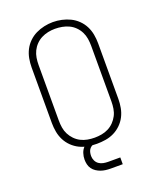

<svg xmlns="http://www.w3.org/2000/svg" viewBox="-164 -847 929 1118"><g transform="rotate(-20 300.0 -287.5)"><path d="M300 8Q273 8 245.5 3.5Q218 -1 193.5 -13Q169 -25 149 -44.5Q129 -64 116.5 -88.5Q104 -113 99 -140.5Q94 -168 94 -195V-540Q94 -567 99 -594.5Q104 -622 116.5 -646.5Q129 -671 149 -690.5Q169 -710 193.5 -722Q218 -734 245.5 -740Q273 -746 300 -746Q327 -746 354.5 -740Q382 -734 406.5 -722Q431 -710 451 -690.5Q471 -671 483.5 -646.5Q496 -622 501 -594.5Q506 -567 506 -540V-195Q506 -168 501 -140.5Q496 -113 483.5 -88.5Q471 -64 451 -44.5Q431 -25 406.5 -13Q382 -1 354.5 3.5Q327 8 300 8ZM300 -30Q322 -30 344 -34Q366 -38 385.5 -48Q405 -58 420.5 -74Q436 -90 446 -109.5Q456 -129 459.5 -151Q463 -173 463 -195V-540Q463 -562 459.5 -584Q456 -606 446 -626Q436 -646 420 -662Q404 -678 384 -687.5Q364 -697 342 -701Q320 -705 298 -705Q276 -705 254.5 -700.5Q233 -696 213.5 -686Q194 -676 178.5 -660Q163 -644 153.5 -624.5Q144 -605 140.5 -583.5Q137 -562 137 -540V-195Q137 -173 140.5 -151Q144 -129 154 -109.5Q164 -90 179.5 -74Q195 -58 214.5 -48Q234 -38 256 -34Q278 -30 300 -30ZM400 171H325Q310 171 294.5 169Q279 167 265 162Q251 157 238 148.5Q225 140 216 127.5Q207 115 203.5 100Q200 85 200 70Q200 50 206.5 30.5Q213 11 227 -3Q241 -17 260.5 -23Q280 -29 300 -29V0Q288 0 276.5 4.5Q265 9 257 18Q249 27 246 39Q243 51 243 63Q243 78 249.5 92Q256 106 268 114.5Q280 123 295 126Q310 129 325 129H400Z"/></g></svg>

Font: Iosevka Slab XLtEx
Style: Regular
Weight: 200
Width: 7
Monospace: yes
Designer: Belleve Invis
Foundry: Belleve Invis
Version: Version 11.1.0; ttfautohint (v1.8.3)